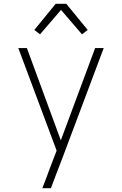

<svg xmlns="http://www.w3.org/2000/svg" viewBox="-20 -772 640 1007"><path d="M202 215Q212 189 222 163.5Q232 138 241 112L277 18L76 -520H121L299 -36L479 -520H524L305 63L281 125L247 215ZM190 -592 160 -615 272 -752H328L344 -732L440 -615L410 -592L300 -720Z"/></svg>

Font: Iosevka Extralight Extended
Style: Regular
Weight: 200
Width: 7
Monospace: yes
Designer: Belleve Invis
Foundry: Belleve Invis
Version: Version 32.5.0; ttfautohint (v1.8.4)